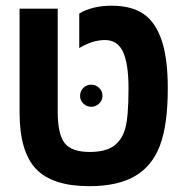

<svg xmlns="http://www.w3.org/2000/svg" viewBox="-20 -636 640 666"><path d="M290 9.8Q161.6 9.8 104.7 -50.3Q47.9 -110.4 47.9 -246.1V-606H180.2V-249Q180.2 -170.4 204.3 -139.6Q228.5 -108.9 291 -108.9Q343.3 -108.9 372.1 -127.9Q400.9 -147 413.3 -186.5Q425.8 -226.1 425.8 -329.1Q425.8 -415 406.7 -456.1Q387.7 -497.1 344.2 -497.1Q300.8 -497.1 254.9 -469.2V-588.9Q300.3 -616.2 366.2 -616.2Q437.5 -616.2 479 -586.9Q520.5 -557.6 541.3 -494.6Q562 -431.6 562 -330.1Q562 -202.6 534.7 -130.9Q507.3 -59.1 447.5 -24.7Q387.7 9.8 290 9.8ZM257.8 -303.2Q257.8 -320.3 269.3 -331.3Q280.8 -342.3 296.4 -342.3Q312 -342.3 323.7 -331.3Q335.4 -320.3 335.4 -303.2Q335.4 -287.6 323.7 -276.6Q312 -265.6 296.4 -265.6Q280.8 -265.6 269.3 -276.6Q257.8 -287.6 257.8 -303.2Z"/></svg>

Font: Cousine
Style: Bold
Weight: 700
Monospace: yes
Designer: Steve Matteson
Foundry: Ascender Corporation
Version: Version 1.20